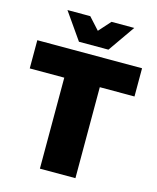

<svg xmlns="http://www.w3.org/2000/svg" viewBox="-132 -1001 891 1091"><g transform="rotate(15 314.0 -455.5)"><path d="M410.2 -753.9H236.8L127 -911.1H261.2L324.2 -841.8L386.2 -911.1H520ZM5.9 -701.2H622.1V-535.2H418V0H209V-535.2H5.9Z"/></g></svg>

Font: Montserrat arm ExtraBold
Style: Regular
Weight: 800
Designer: Julieta Ulanovsky
Foundry: Julieta Ulanovsky
Version: Version 6.000;PS 006.000;hotconv 1.0.88;makeotf.lib2.5.64775